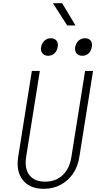

<svg xmlns="http://www.w3.org/2000/svg" viewBox="-20 -1175 640 1205"><path d="M255 10Q167 10 123.5 -44.5Q80 -99 94 -190L180 -730H230L144 -190Q133 -117 164.5 -76Q196 -35 263 -35Q330 -35 373.5 -76Q417 -117 428 -190L514 -730H564L478 -190Q469 -130 438 -85Q407 -40 360 -15Q313 10 255 10ZM497 -825Q473 -825 460.5 -840Q448 -855 452 -880Q457 -905 473.5 -920Q490 -935 514 -935Q537 -935 549 -920Q561 -905 556 -880Q552 -855 536 -840Q520 -825 497 -825ZM282 -825Q259 -825 246.5 -840Q234 -855 238 -880Q243 -905 259.5 -920Q276 -935 299 -935Q322 -935 334.5 -920Q347 -905 342 -880Q338 -855 321.5 -840Q305 -825 282 -825ZM402 -1015 312 -1155H370L454 -1015Z"/></svg>

Font: JetBrains Mono Thin
Style: Italic
Weight: 100
Italic angle: -9°
Monospace: yes
Designer: Philipp Nurullin, Konstantin Bulenkov
Foundry: JetBrains
Version: Version 2.305; ttfautohint (v1.8.4.7-5d5b)